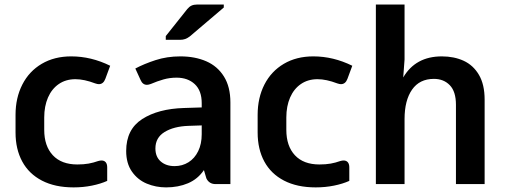

<svg xmlns="http://www.w3.org/2000/svg" viewBox="-20 -815 2237 850"><path d="M305.7 14.6Q223.6 14.6 165.8 -15.4Q107.9 -45.4 78.4 -100.1Q48.8 -154.8 48.8 -228.5V-306.6Q48.8 -381.8 78.9 -440.7Q108.9 -499.5 164.8 -532.5Q220.7 -565.4 295.4 -565.4Q383.8 -565.4 467.8 -523.9L446.3 -465.8Q437.5 -442.4 417.5 -442.4Q411.6 -442.4 401.4 -445.8Q352.5 -464.4 314 -464.4Q271.5 -464.4 240.2 -442.9Q209 -421.4 192.4 -383.1Q175.8 -344.7 175.8 -294.9V-240.2Q175.8 -168.5 213.9 -127.7Q252 -86.9 322.3 -86.9Q350.6 -86.9 372.3 -90.8Q394 -94.7 414.6 -102.1Q423.3 -104.5 429.2 -104.5Q441.4 -104.5 448 -96.7Q454.6 -88.9 454.6 -73.7V-14.2Q425.3 -1 386.7 6.8Q348.1 14.6 305.7 14.6Z M1000 -361.3V0H934.6Q905.8 0 893.6 -25.4L882.8 -62Q855.5 -22 812.3 -3.7Q769 14.6 715.3 14.6Q669.9 14.6 629.6 -2.2Q589.4 -19 564 -55.4Q538.6 -91.8 538.6 -146.5Q538.6 -242.2 609.4 -287.8Q680.2 -333.5 794.9 -336.9L873 -339.4V-358.4Q873 -413.6 842.3 -442.4Q811.5 -471.2 761.7 -471.2Q731.4 -471.2 703.9 -463.4Q676.3 -455.6 647.9 -443.4Q637.7 -439.5 630.4 -439.5Q611.3 -439.5 602.1 -461.4L579.1 -511.7Q617.7 -532.2 668.5 -548.8Q719.2 -565.4 778.3 -565.4Q843.3 -565.4 893.1 -543.7Q942.9 -522 971.4 -476.3Q1000 -430.7 1000 -361.3ZM873 -220.7V-259.8L813.5 -257.8Q749 -255.4 708.5 -230.5Q668 -205.6 668 -157.7Q668 -120.6 691.7 -100.1Q715.3 -79.6 752.9 -79.6Q787.1 -79.6 814.5 -96.7Q841.8 -113.8 857.4 -145.8Q873 -177.7 873 -220.7ZM713.9 -655.3 809.1 -774.9Q817.9 -785.6 828.1 -790.3Q838.4 -794.9 852.1 -794.9H970.7V-781.7L820.3 -653.8Q810.1 -646 799.8 -642.3Q789.6 -638.7 776.9 -638.7H713.9Z M1377.4 14.6Q1295.4 14.6 1237.5 -15.4Q1179.7 -45.4 1150.1 -100.1Q1120.6 -154.8 1120.6 -228.5V-306.6Q1120.6 -381.8 1150.6 -440.7Q1180.7 -499.5 1236.6 -532.5Q1292.5 -565.4 1367.2 -565.4Q1455.6 -565.4 1539.6 -523.9L1518.1 -465.8Q1509.3 -442.4 1489.3 -442.4Q1483.4 -442.4 1473.1 -445.8Q1424.3 -464.4 1385.7 -464.4Q1343.3 -464.4 1312 -442.9Q1280.8 -421.4 1264.2 -383.1Q1247.6 -344.7 1247.6 -294.9V-240.2Q1247.6 -168.5 1285.6 -127.7Q1323.7 -86.9 1394 -86.9Q1422.4 -86.9 1444.1 -90.8Q1465.8 -94.7 1486.3 -102.1Q1495.1 -104.5 1501 -104.5Q1513.2 -104.5 1519.8 -96.7Q1526.4 -88.9 1526.4 -73.7V-14.2Q1497.1 -1 1458.5 6.8Q1419.9 14.6 1377.4 14.6Z M2125.5 -374V0H1998.5V-351.1Q1998.5 -409.7 1971.4 -437.7Q1944.3 -465.8 1900.9 -465.8Q1837.4 -465.8 1804.2 -418.2Q1771 -370.6 1771 -288.1V0H1644V-794.9H1771V-551.8L1765.1 -472.2Q1819.8 -565.4 1936 -565.4Q1990.2 -565.4 2032.7 -545.9Q2075.2 -526.4 2100.3 -483.6Q2125.5 -440.9 2125.5 -374Z"/></svg>

Font: Lycee Sans SemiBold
Style: Regular
Weight: 600
Designer: Justin Alvin
Foundry: Alkove Design
Version: Version 1.030